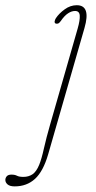

<svg xmlns="http://www.w3.org/2000/svg" viewBox="-170 -452 358 718"><path d="M146 -347.5 10 125.5Q-8.5 189 -39.2 217Q-70 245 -115 245Q-133 245 -141.5 237.8Q-150 230.5 -150 221Q-150 213.5 -144.8 207.2Q-139.5 201 -127 201Q-114.5 201 -106.5 205.2Q-98.5 209.5 -82.5 209.5Q-63 209.5 -48.5 199.8Q-34 190 -23.5 164.5Q-14.5 142.5 -5.8 103.2Q3 64 17.5 13.5L120.5 -345.5Q129.5 -377 128.2 -394Q127 -411 110.5 -411Q98 -411 84.5 -402.2Q71 -393.5 57 -373Q51.5 -365 46.2 -363.8Q41 -362.5 37 -364.5Q33.5 -367 34.5 -372.8Q35.5 -378.5 39 -384Q50.5 -401.5 71.8 -417Q93 -432.5 117 -432.5Q170.5 -432.5 146 -347.5Z"/></svg>

Font: Fraunces144ptSuperSoftThinItalic
Style: Italic
Weight: 100
Italic angle: -16°
Version: Version 1.000;[0bf87f6ff]